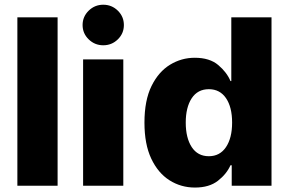

<svg xmlns="http://www.w3.org/2000/svg" viewBox="-20 -802 1247 829"><path d="M228.7 -727.3V0H55V-727.3Z M338.8 0V-545.5H512.4V0ZM425.8 -606.5Q389.2 -606.5 362.9 -632.1Q336.6 -657.7 336.6 -693.9Q336.6 -730.1 362.9 -755.9Q389.2 -781.6 425.8 -781.6Q462.7 -781.6 488.8 -755.9Q514.9 -730.1 514.9 -693.9Q514.9 -657.7 488.8 -632.1Q462.7 -606.5 425.8 -606.5Z M1152.3 0V-727.3H978.7V-452.1H975.1Q959.5 -489.7 922.4 -521.1Q885.3 -552.6 820.7 -552.6Q763.5 -552.6 714.1 -522.5Q664.8 -492.5 634.2 -430.6Q603.7 -368.6 603.7 -272.4Q603.7 -179.3 633 -117.2Q662.3 -55 711.8 -23.6Q761.4 7.8 821.7 7.8Q883.5 7.8 921 -21.5Q958.5 -50.8 975.1 -88.4H980.5V0ZM982.2 -272.7Q982.2 -206.3 955.8 -166.9Q929.3 -127.5 881.7 -127.5Q833.5 -127.5 807.7 -167.1Q782 -206.7 782 -272.7Q782 -338.4 807.7 -377.7Q833.5 -416.9 881.7 -416.9Q929.3 -416.9 955.8 -378.2Q982.2 -339.5 982.2 -272.7Z"/></svg>

Font: Inter UI Extra Bold
Style: Regular
Weight: 800
Designer: Rasmus Andersson
Foundry: rsms
Version: 3.2;8d6f07862